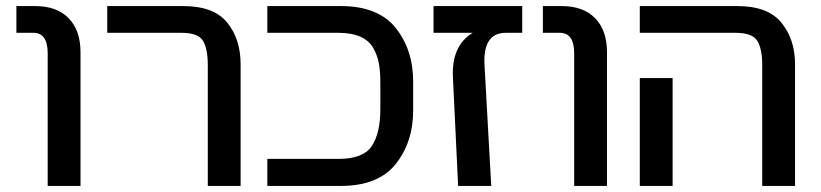

<svg xmlns="http://www.w3.org/2000/svg" viewBox="-20 -612 2703 632"><path d="M245 -440V0H137V-436Q137 -504 90 -504H34V-592H96Q167 -592 206 -552Q245 -512 245 -440Z M772 -401V0H664V-397Q664 -452 648 -478Q632 -504 577 -504H333V-592H583Q684 -592 728 -537.5Q772 -483 772 -401Z M1340 -249Q1340 -144 1282.5 -72Q1225 0 1102 0H860V-89H1094Q1176 -89 1204 -131.5Q1232 -174 1232 -253V-339Q1232 -377 1227 -404Q1222 -431 1208 -455Q1194 -479 1165.5 -491.5Q1137 -504 1094 -504H860V-592H1102Q1225 -592 1282.5 -520Q1340 -448 1340 -343Z M1471 -355Q1465 -461 1536 -504H1407V-592H1699V-504H1645Q1568 -504 1575 -395L1597 0H1488Z M1978 -440V0H1870V-436Q1870 -504 1823 -504H1767V-592H1829Q1900 -592 1939 -552Q1978 -512 1978 -440Z M2597 -401V0H2489V-397Q2489 -452 2472.5 -478Q2456 -504 2401 -504H2086V-592H2407Q2508 -592 2552.5 -537Q2597 -482 2597 -401ZM2086 0V-355H2194V0Z"/></svg>

Font: LT Superior Semi-bold
Style: Regular
Weight: 600
Designer: Daniel Lyons
Foundry: LyonsType
Version: Version 1.0